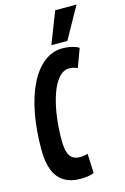

<svg xmlns="http://www.w3.org/2000/svg" viewBox="-138 -985 687 1057"><g transform="rotate(-15 205.5 -456.5)"><path d="M183.2 10Q130.2 10 92.8 -12.6Q55.3 -35.1 36.2 -81.8Q17.2 -128.5 17.2 -200.3Q17.2 -313.7 35 -407.1Q52.8 -500.5 86.8 -568.4Q120.7 -636.3 168 -673.2Q215.3 -710 273.6 -710Q290.9 -710 307.6 -707.6Q324.2 -705.2 339.5 -700.4Q354.8 -695.6 366 -688.1L327.5 -583.3Q318.2 -587 310.6 -589.3Q303 -591.7 296.1 -592.7Q289.1 -593.7 280.4 -593.7Q247 -593.7 220.9 -564Q194.7 -534.4 176.4 -482.5Q158 -430.6 148.2 -363.9Q138.4 -297.3 138.4 -223Q138.4 -178.5 146.9 -153Q155.3 -127.4 172 -116.9Q188.6 -106.3 212.9 -106.3Q222.7 -106.3 235.1 -108.2Q247.4 -110 257.4 -113L261.7 -2.2Q244.7 4.6 225.6 7.3Q206.5 10 183.2 10ZM219.2 -742.3 289.5 -922.8H410.9L310.4 -742.3Z"/></g></svg>

Font: Georama ExtraCondensed Thin
Style: Italic
Weight: 100
Width: 2
Italic angle: -9°
Designer: Jean-Baptiste Levee
Foundry: Production Type
Version: Version 1.001